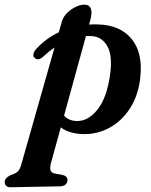

<svg xmlns="http://www.w3.org/2000/svg" viewBox="-102 -569 654 829"><path d="M83.5 -323.5Q62 -304.5 47 -319.5Q39.5 -326.5 43.2 -339Q47 -351.5 59.5 -363Q99.5 -405 152 -429.5L165 -476Q171 -496.5 187.8 -513Q204.5 -529.5 224.8 -539.2Q245 -549 261.5 -549Q305.5 -549 288 -482L282.5 -463Q301 -464 320 -463.5Q416 -461.5 466 -401.2Q516 -341 503.5 -232.5Q495 -157 460 -102.2Q425 -47.5 372.2 -18.2Q319.5 11 258 10Q198 9 160.5 -19L118 135Q113 154 115.8 165.5Q118.5 177 136 180.5L166.5 186Q189.5 191 189.5 208.5Q189.5 220.5 180.8 227.8Q172 235 158 235.5L-55 239.5Q-81.5 240 -81.5 216.5Q-81.5 208.5 -75.8 201.2Q-70 194 -56 187Q-33.5 180 -24.8 171Q-16 162 -11 144.5L133.5 -364Q108 -346.5 83.5 -323.5ZM228.5 -46.5Q277.5 -44.5 318.2 -95Q359 -145.5 373 -244.5Q385 -327 362 -368.5Q339 -410 295.5 -413Q282.5 -414 269 -413L174.5 -69.5Q195 -47.5 228.5 -46.5Z"/></svg>

Font: Fraunces 72pt S050 SemiBold
Style: Italic
Weight: 600
Italic angle: -16°
Version: Version 1.000; ttfautohint (v1.8.3)